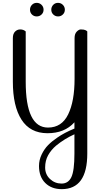

<svg xmlns="http://www.w3.org/2000/svg" viewBox="-20 -920 710 1344"><path d="M160 -700V-348Q160 -27 316 -27Q412 -27 457 -119Q502 -211 502 -368V-653Q502 -683 517 -698.5Q532 -714 545.5 -714Q559 -714 566 -712.5Q573 -711 578 -709Q588 -704 591 -700V155Q591 404 412 404Q340 404 296.5 360.5Q253 317 253 242Q253 200 271.5 161.5Q290 123 316.5 96Q343 69 380 44Q430 9 501 -20V-64Q432 13 311.5 12.5Q191 12 130.5 -82.5Q70 -177 70 -348V-653Q70 -683 85 -698.5Q100 -714 122 -714Q144 -714 160 -700ZM501 155V20Q432 51 372 100Q338 129 317 166.5Q296 204 296 252.5Q296 301 330 333Q364 365 411 365Q458 365 479.5 320Q501 275 501 155ZM203.5 -818.5Q190 -832 190 -852Q190 -872 203.5 -886Q217 -900 237 -900Q257 -900 271 -886Q285 -872 285 -852Q285 -832 271 -818.5Q257 -805 237 -805Q217 -805 203.5 -818.5ZM353 -818.5Q339 -832 339 -852Q339 -872 352.5 -886Q366 -900 386 -900Q406 -900 420 -886Q434 -872 434 -852Q434 -832 420 -818.5Q406 -805 386.5 -805Q367 -805 353 -818.5Z"/></svg>

Font: Sofia
Style: Regular
Weight: 400
Designer: Paula Nazal and Daniel Hernndez
Foundry: Paula Nazal, Daniel Hernndez
Version: Version 1.001